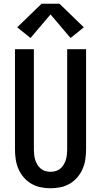

<svg xmlns="http://www.w3.org/2000/svg" viewBox="-20 -998 540 1026"><path d="M250 8Q223 8 196.5 2.5Q170 -3 147 -16.5Q124 -30 106.5 -50.5Q89 -71 78.5 -95.5Q68 -120 64 -146.5Q60 -173 60 -200V-735H161V-200Q161 -186 162.5 -172Q164 -158 168 -144.5Q172 -131 179.5 -118.5Q187 -106 197.5 -97Q208 -88 222 -84Q236 -80 250 -80Q264 -80 278 -84Q292 -88 302.5 -97Q313 -106 320.5 -118.5Q328 -131 332 -144.5Q336 -158 337.5 -172Q339 -186 339 -200V-735H440V-200Q440 -173 436 -146.5Q432 -120 421.5 -95.5Q411 -71 393.5 -50.5Q376 -30 353 -16.5Q330 -3 303.5 2.5Q277 8 250 8ZM143 -795 72 -852 202 -978H298L428 -852L357 -795L250 -921Z"/></svg>

Font: Zed Mono Semibold
Style: Regular
Weight: 600
Monospace: yes
Designer: Belleve Invis
Foundry: Belleve Invis
Version: Version 1.0.0; ttfautohint (v1.8.4)